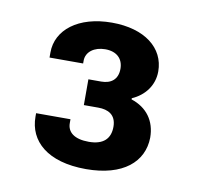

<svg xmlns="http://www.w3.org/2000/svg" viewBox="-53 -857 497 484"><g transform="rotate(10 195.5 -615.5)"><path d="M196 -428C291 -428 341 -472 342 -534C342 -577 319 -608 279 -621V-624C311 -638 333 -666 333 -702C333 -762 281 -803 197 -803C111 -803 57 -760 57 -702V-689H143V-696C143 -719 164 -734 192 -734C221 -734 238 -718 238 -692C238 -664 220 -652 196 -652H163V-586H200C225 -586 246 -576 246 -545C246 -515 229 -497 191 -497C154 -497 136 -512 136 -535V-545H48V-536C48 -474 97 -428 196 -428Z"/></g></svg>

Font: Archivo ExtraBold
Style: Regular
Weight: 800
Designer: Hector Gatti
Foundry: Omnibus-Type
Version: Version 2.001